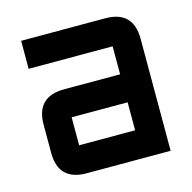

<svg xmlns="http://www.w3.org/2000/svg" viewBox="-79 -567 647 647"><g transform="rotate(-15 244.0 -244.0)"><path d="M439.5 0H146.5Q48.8 0 48.8 -97.7V-195.3Q48.8 -293 146.5 -293H341.8V-390.6H48.8V-488.3H341.8Q439.5 -488.3 439.5 -390.6ZM146.5 -97.7H341.8V-195.3H146.5Z"/></g></svg>

Font: BabelStone Runic Long Branch
Style: Regular
Weight: 400
Designer: Andrew West
Foundry: BabelStone
Version: Version 3.002 March 14, 2022